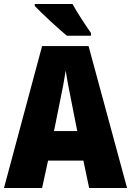

<svg xmlns="http://www.w3.org/2000/svg" viewBox="-20 -947 660 967"><path d="M345 -927H155V-917C187 -883 278 -798 317 -767H438V-781C416 -812 367 -886 345 -927ZM429 0H620L426 -715H192L0 0H192L222 -138H400ZM340 -434 369 -287H252L282 -436C293 -487 305 -551 311 -592C317 -549 330 -483 340 -434Z"/></svg>

Font: Noto Sans Devanagari Condensed Black
Style: Regular
Weight: 900
Width: 3
Designer: Jelle Bosma - Monotype Design Team
Foundry: Monotype Imaging Inc.
Version: Version 2.004